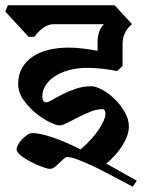

<svg xmlns="http://www.w3.org/2000/svg" viewBox="-38 -659 555 730"><path d="M407 -389Q345 -401 294 -401Q256 -401 224.5 -392.5Q193 -384 170.5 -369Q148 -354 135.5 -334.5Q123 -315 123 -293Q123 -270 138 -270Q145 -270 161 -279.5Q177 -289 199.5 -300.5Q222 -312 250 -321.5Q278 -331 309 -331Q327 -331 352 -317Q377 -303 399 -281.5Q421 -260 436.5 -232.5Q452 -205 452 -178Q452 -146 428.5 -107.5Q405 -69 366 -37L482 28L467 51L376 3Q335 -19 307 -31.5Q279 -44 261 -51Q243 -58 233 -60Q223 -62 217 -62Q212 -62 204 -55Q196 -48 187.5 -39.5Q179 -31 170 -24Q161 -17 153 -17Q142 -17 121 -25Q100 -33 78.5 -44Q57 -55 41 -68Q25 -81 25 -92Q25 -98 30.5 -108.5Q36 -119 45 -128.5Q54 -138 64.5 -145.5Q75 -153 84 -153Q113 -153 161 -137Q209 -121 268 -91Q290 -109 307.5 -128.5Q325 -148 337.5 -166.5Q350 -185 356.5 -200.5Q363 -216 363 -227Q363 -244 351 -244Q331 -244 306.5 -234.5Q282 -225 259 -213Q236 -201 217 -191.5Q198 -182 189 -182Q177 -182 151 -194.5Q125 -207 98 -229Q71 -251 51 -279.5Q31 -308 31 -340Q31 -374 45.5 -400Q60 -426 86 -443.5Q112 -461 147 -469.5Q182 -478 223 -478Q249 -478 277 -474.5Q305 -471 333 -466V-497Q333 -543 357 -567H165Q144 -567 124 -551.5Q104 -536 93 -519H71L-18 -615L-8 -639H398L464 -567Q449 -556 438.5 -536.5Q428 -517 428 -490V-408Z"/></svg>

Font: Jaini
Style: Regular
Weight: 400
Designer: Girish Dalvi, Maithili Shingre
Foundry: Ek Type
Version: Version 1.001;PS 1.000;hotconv 16.6.51;makeotf.lib2.5.65220